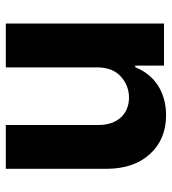

<svg xmlns="http://www.w3.org/2000/svg" viewBox="14 -600 593 662"><g transform="rotate(-90 311.0 -268.5)"><path d="M60.4 -198.2V-545.5H211.6V-225.1Q211.6 -201 218.4 -181.6Q225.1 -162.3 237.6 -148.8Q250 -135.3 267.4 -128Q284.8 -120.7 306.1 -120.7Q347.3 -120.7 378.9 -149.1Q410.5 -177.6 410.2 -232.2V-545.5H561.4V0H416.2V-99.1H410.5Q401.3 -75.3 385.8 -55.6Q370.4 -35.9 349.4 -22Q328.5 -8.2 302.2 -0.5Q275.9 7.1 245 7.1Q162.6 7.1 111.9 -47.9Q60.7 -103.3 60.4 -198.2Z"/></g></svg>

Font: Inter P
Style: Bold
Weight: 700
Designer: Rasmus Andersson
Foundry: rsms
Version: Version 3.018;git-588b23468